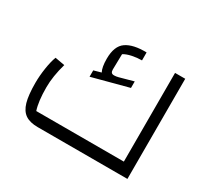

<svg xmlns="http://www.w3.org/2000/svg" viewBox="-132 -848 1123 1046"><g transform="rotate(30 429.5 -324.5)"><path d="M539 -480V-439L313 -379V-419L359 -432Q345 -458 345 -511Q345 -591 388.5 -621Q432 -651 516 -649V-599Q486 -599 455 -592.5Q424 -586 405 -574L403 -477Q403 -464 408 -458Q413 -452 425 -452Q437 -452 452 -456ZM706 -72V-630H770V0H206Q156 0 127.5 -19.5Q99 -39 86.5 -82.5Q74 -126 74 -203Q74 -247 81.5 -296Q89 -345 101 -376L162 -365Q138 -281 138 -212Q138 -123 155 -72Z"/></g></svg>

Font: Changa Light
Style: Regular
Weight: 300
Designer: Eduardo Rodriguez Tunni
Foundry: Eduardo Rodriguez Tunni
Version: Version 2.002; ttfautohint (v1.5) -l 8 -r 50 -G 110 -x 14 -H